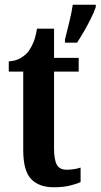

<svg xmlns="http://www.w3.org/2000/svg" viewBox="-20 -780 424 810"><path d="M206 10Q145 10 111.5 -24.5Q78 -59 78 -147V-478H17V-521Q47 -523 67 -535Q87 -547 100 -563Q111 -578 120.5 -600Q130 -622 136 -659H208V-536H312V-478H208V-155Q208 -107 219.5 -85.5Q231 -64 260 -64Q293 -64 320 -73V-12Q306 -5 277 2.5Q248 10 206 10ZM254 -613Q262 -645 272 -685.5Q282 -726 287 -760H384V-750Q377 -729 363.5 -702Q350 -675 334.5 -648Q319 -621 305 -600H254Z"/></svg>

Font: Noto Serif Tamil ExtraCondensed
Style: Bold
Weight: 700
Width: 2
Designer: Indian Type Foundry, Tom Grace, and the Monotype Design Team
Foundry: Monotype Imaging Inc.
Version: Version 2.004; ttfautohint (v1.8.4.7-5d5b)